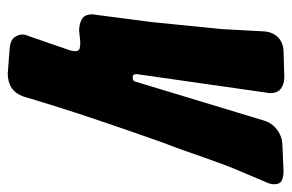

<svg xmlns="http://www.w3.org/2000/svg" viewBox="-149 -610 753 495"><g transform="rotate(90 227.5 -362.5)"><path d="M422 -717Q435 -717 445 -712.5Q455 -708 455 -693Q455 -684 451 -675L426 -616Q413 -586 403.5 -560.5Q394 -535 385.5 -510.5Q377 -486 368 -460.5Q359 -435 347 -404Q315 -314 285.5 -226Q256 -138 229 -47Q215 -6 169 -6L104 -11Q83 -13 76 -23.5Q69 -34 69 -43Q69 -52 73 -60L110 -167Q112 -177 112 -179Q112 -190 104.5 -191.5Q97 -193 89 -193L59 -190Q42 -190 29.5 -197Q17 -204 17 -224Q17 -229 18 -232L37 -378L55 -558L61 -668Q63 -690 76.5 -703Q90 -716 111 -717L179 -719Q196 -719 208 -710.5Q220 -702 220 -683Q220 -677 219 -674L171 -338Q171 -328 179 -328Q190 -328 191 -337L291 -667Q297 -687 314 -700Q331 -713 352 -714Z"/></g></svg>

Font: Bangerz 2
Style: Regular
Weight: 400
Designer: vernon adams
Foundry: Vernon Adams
Version: Version 2.10;December 28, 2023;FontCreator 13.0.0.2683 64-bi